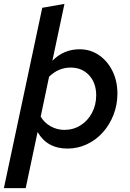

<svg xmlns="http://www.w3.org/2000/svg" viewBox="-51 -757 670 986"><path d="M-31 209 166 -717 280 -737 218 -445Q276 -504 358 -504Q413 -504 457 -474Q501 -444 526.5 -392.5Q552 -341 552 -276Q552 -219 532 -167.5Q512 -116 477 -77Q442 -38 395 -16Q348 6 296 6Q191 6 142 -79L81 209ZM312 -410Q249 -410 201 -363L158 -158Q176 -127 209 -108.5Q242 -90 279 -90Q326 -90 363 -113.5Q400 -137 421.5 -177.5Q443 -218 443 -267Q443 -331 406.5 -370.5Q370 -410 312 -410Z"/></svg>

Font: Red Hat Text SemiBold
Style: Italic
Weight: 600
Italic angle: -12°
Designer: Pentagram, MCKL
Foundry: Pentagram, MCKL
Version: Version 1.023